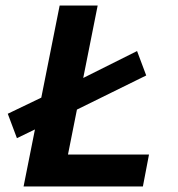

<svg xmlns="http://www.w3.org/2000/svg" viewBox="-20 -672 640 692"><path d="M41 -174 8 -262 164 -337 264 -383 474 -488 507 -400 241 -269 142 -223ZM65 0 195 -652H332L225 -115H517L495 0Z"/></svg>

Font: Source Code Pro ExtraLight
Style: Bold Italic
Weight: 700
Italic angle: -11°
Monospace: yes
Version: Version 1.016;hotconv 1.0.116;makeotfexe 2.5.65601